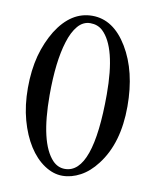

<svg xmlns="http://www.w3.org/2000/svg" viewBox="-79 -737 658 811"><g transform="rotate(10 250.0 -332.0)"><path d="M52.7 -467.8Q69.3 -528.3 99.6 -578.1Q161.1 -675.8 252 -675.8Q342.8 -675.8 403.3 -575.2Q463.9 -474.6 463.9 -324.2Q463.9 -166 389.6 -70.3Q358.4 -29.3 320.3 -8.8Q282.2 11.7 243.2 11.7Q204.1 11.7 166 -13.7Q127.9 -39.1 99.1 -84.5Q70.3 -129.9 53.2 -191.9Q36.1 -253.9 36.1 -329.1Q36.1 -404.3 52.7 -467.8ZM249 -18.6Q369.1 -18.6 369.1 -359.4Q369.1 -560.5 301.8 -624Q280.3 -643.6 249 -643.6Q217.8 -643.6 195.3 -617.2Q172.9 -590.8 159.2 -545.9Q131.8 -459 131.8 -315.4Q131.8 -110.4 196.3 -42Q218.8 -18.6 249 -18.6Z"/></g></svg>

Font: Menaion Unicode
Style: Regular
Weight: 400
Designer: Aleksandr Andreev
Foundry: Ponomar Technologies, Inc.
Version: 2.0